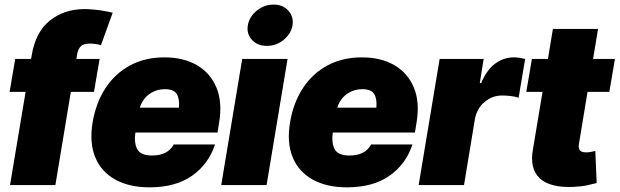

<svg xmlns="http://www.w3.org/2000/svg" viewBox="-20 -801 2682 831"><path d="M23.4 0 90.8 -403.3H21.5L45.9 -545.9H114.7L117.2 -561.5Q133.8 -662.1 195.3 -711.7Q256.8 -761.2 345.7 -761.7Q383.3 -761.2 418 -755.6Q452.6 -750 467.8 -746.1L417 -605.5Q393.1 -612.3 369.1 -612.3Q341.3 -612.3 329.8 -600.6Q318.4 -588.9 314.5 -569.3L310.5 -545.9H411.1L386.7 -403.3H286.6L219.7 0Z M627 9.8Q539.6 9.8 479 -23.7Q418.5 -57.1 392.3 -120.1Q366.2 -183.1 380.9 -271.5Q395 -356 436.3 -419.2Q477.5 -482.4 542.5 -517.6Q607.4 -552.7 691.9 -552.7Q774.4 -552.7 832.5 -518.8Q890.6 -484.9 916.7 -422.1Q942.9 -359.4 928.7 -272.5L921.4 -227.5H565.9Q559.6 -182.1 574.2 -155Q588.9 -127.9 638.2 -127.9Q706.1 -127.9 731.9 -175.8H910.6Q882.8 -90.8 811.5 -40.5Q740.2 9.8 627 9.8ZM694.3 -415Q656.7 -415 627.2 -394.3Q597.7 -373.5 585 -335H754.4Q757.8 -373.5 744.9 -394.3Q731.9 -415 694.3 -415Z M937.5 0 1028.3 -545.9H1224.6L1133.8 0ZM1134.8 -602.5Q1094.7 -602.1 1070.6 -628.4Q1046.4 -654.8 1052.7 -691.4Q1059.1 -729 1091.6 -755.1Q1124 -781.2 1164.1 -781.2Q1204.1 -781.2 1227.8 -755.1Q1251.5 -729 1246.1 -691.4Q1239.7 -654.8 1207.5 -628.4Q1175.3 -602.1 1134.8 -602.5Z M1481.4 9.8Q1394 9.8 1333.5 -23.7Q1272.9 -57.1 1246.8 -120.1Q1220.7 -183.1 1235.4 -271.5Q1249.5 -356 1290.8 -419.2Q1332 -482.4 1397 -517.6Q1461.9 -552.7 1546.4 -552.7Q1628.9 -552.7 1687 -518.8Q1745.1 -484.9 1771.2 -422.1Q1797.4 -359.4 1783.2 -272.5L1775.9 -227.5H1420.4Q1414.1 -182.1 1428.7 -155Q1443.4 -127.9 1492.7 -127.9Q1560.5 -127.9 1586.4 -175.8H1765.1Q1737.3 -90.8 1666 -40.5Q1594.7 9.8 1481.4 9.8ZM1548.8 -415Q1511.2 -415 1481.7 -394.3Q1452.1 -373.5 1439.5 -335H1608.9Q1612.3 -373.5 1599.4 -394.3Q1586.4 -415 1548.8 -415Z M1792 0 1882.8 -545.9H2073.2L2056.6 -441.4H2062.5Q2086.9 -499.5 2123.8 -526.1Q2160.6 -552.7 2204.1 -552.7Q2216.8 -552.7 2228.8 -550.8Q2240.7 -548.8 2252.9 -545.9L2224.6 -377.9Q2210.4 -383.3 2189.7 -385.5Q2168.9 -387.7 2153.3 -387.7Q2110.4 -387.7 2076.9 -359.4Q2043.5 -331.1 2035.2 -284.2L1988.3 0Z M2641.6 -545.9 2617.2 -403.3H2522.9L2485.4 -175.8Q2480 -141.1 2516.6 -141.6Q2525.4 -141.1 2537.8 -143.6Q2550.3 -146 2556.6 -147.5L2562.5 -8.8Q2547.4 -4.9 2522.2 0.7Q2497.1 6.3 2463.9 7.8Q2360.8 12.7 2315.9 -29.5Q2271 -71.8 2287.1 -157.2L2328.1 -403.3H2257.8L2282.2 -545.9H2351.6L2373 -675.8H2568.4L2546.9 -545.9Z"/></svg>

Font: Inter Tight Black
Style: Italic
Weight: 900
Italic angle: -9.39999°
Designer: Rasmus Andersson
Foundry: rsms
Version: Version 3.004; ttfautohint (v1.8.4.7-5d5b)